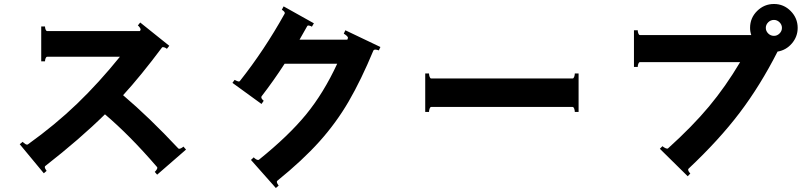

<svg xmlns="http://www.w3.org/2000/svg" viewBox="-20 -844 4040 964"><path d="M914 -93 769 33 757 19Q763 14 767.5 6Q772 -2 768 -6Q631 -165 507 -270Q381 -146 208 -11Q205 -10 205 -5Q205 -1 208 4.5Q211 10 214 14L200 26L79 -120L94 -132Q99 -126 107 -121Q115 -116 120 -119Q258 -218 367.5 -323.5Q477 -429 582 -559H217Q212 -559 209 -551.5Q206 -544 206 -536H187V-711H206Q206 -703 209 -695.5Q212 -688 217 -688H682L685 -692Q686 -693 686 -696Q686 -700 681 -707Q676 -714 672 -716L684 -731L830 -614L818 -599Q812 -604 804 -606.5Q796 -609 793 -605Q686 -462 598 -366Q730 -254 875 -99Q877 -97 880 -97Q884 -97 890.5 -100.5Q897 -104 901 -108Z M1714 -692 1890 -608 1882 -591Q1872 -595 1864 -595Q1858 -595 1855 -591Q1793 -442 1730.5 -334.5Q1668 -227 1583 -132.5Q1498 -38 1373 63Q1370 65 1370 69Q1370 73 1373 78.5Q1376 84 1379 88L1365 100L1240 -41L1254 -54Q1259 -48 1267 -43.5Q1275 -39 1280 -42Q1429 -162 1517 -269.5Q1605 -377 1673 -524H1409Q1354 -439 1293 -360Q1292 -359 1292 -356Q1292 -351 1296 -346Q1300 -341 1304 -338L1293 -322L1147 -428L1158 -443Q1165 -439 1173.5 -436Q1182 -433 1185 -438Q1307 -592 1409 -775Q1410 -776 1410 -778Q1410 -786 1395 -795L1404 -812L1556 -727L1546 -710Q1540 -714 1532 -715.5Q1524 -717 1522 -712L1484 -645H1724L1727 -653V-654Q1727 -659 1720 -665Q1713 -671 1706 -675Z M2866 -475H2885V-282H2866Q2866 -290 2863 -298.5Q2860 -307 2855 -307H2145Q2140 -307 2137 -298.5Q2134 -290 2134 -282H2115V-475H2134Q2134 -467 2137 -458.5Q2140 -450 2145 -450H2855Q2860 -450 2863 -458.5Q2866 -467 2866 -475Z M3884 -585Q3797 -414 3693.5 -277.5Q3590 -141 3437 3L3435 7Q3435 16 3446 27L3433 41L3293 -97L3306 -110Q3313 -104 3321.5 -100Q3330 -96 3334 -99Q3456 -209 3539.5 -309Q3623 -409 3696 -532H3193Q3188 -532 3185 -524Q3182 -516 3182 -508H3163V-692H3182Q3182 -684 3185 -676Q3188 -668 3193 -668H3752Q3746 -685 3746 -704Q3746 -754 3781.5 -789Q3817 -824 3866 -824Q3915 -824 3950 -788.5Q3985 -753 3985 -704Q3985 -660 3956 -626Q3927 -592 3884 -585ZM3825 -704Q3825 -688 3837 -676Q3849 -664 3866 -664Q3882 -664 3894 -676Q3906 -688 3906 -704Q3906 -720 3894 -732Q3882 -744 3866 -744Q3849 -744 3837 -732Q3825 -720 3825 -704Z"/></svg>

Font: Aoboshi One
Style: Regular
Weight: 400
Designer: IKIMOJI
Foundry: Natsumi Matsuba
Version: Version 1.000; ttfautohint (v1.8.3)